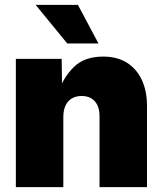

<svg xmlns="http://www.w3.org/2000/svg" viewBox="-20 -772 672 792"><path d="M241.2 -288.1V0H45.4V-529.3H234.4L236.3 -388.2H219.2Q241.2 -453.1 284.9 -495.8Q328.6 -538.6 405.3 -538.6Q463.4 -538.6 503.7 -513.2Q543.9 -487.8 565.2 -441.9Q586.4 -396 586.4 -335V0H390.6V-292.5Q390.6 -332 371.3 -354Q352.1 -376 316.4 -376Q293 -376 276.1 -366Q259.3 -356 250.2 -336.4Q241.2 -316.9 241.2 -288.1ZM257.3 -592.8 127 -752H301.3L386.2 -592.8Z"/></svg>

Font: Inter 24pt Black
Style: Regular
Weight: 900
Designer: Rasmus Andersson
Foundry: rsms
Version: Version 4.001;git-66647c0bb